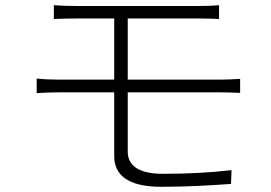

<svg xmlns="http://www.w3.org/2000/svg" viewBox="-20 -715 1040 738"><path d="M121 -413V-357C147 -359 182 -360 206 -360H419V-115C419 -45 468 3 600 3C697 3 783 -2 868 -8L870 -61C782 -51 703 -47 605 -47C506 -47 471 -84 471 -132V-360H829C851 -360 882 -359 903 -358V-412C882 -410 849 -409 828 -409H471V-644H744C779 -644 800 -643 822 -642V-695C801 -693 777 -692 744 -692C680 -692 335 -692 273 -692C240 -692 212 -693 187 -695V-642C212 -643 240 -644 273 -644H419V-409H206C182 -409 147 -410 121 -413Z"/></svg>

Font: Noto Sans SC Light
Style: Regular
Weight: 300
Designer: Ryoko NISHIZUKA 西塚涼子 (kana, bopomofo & ideographs); Paul D. Hunt (Latin, Greek & Cyrillic); Sandoll Communications 산돌커뮤니
Foundry: Adobe
Version: Version 2.004;hotconv 1.0.118;makeotfexe 2.5.65603